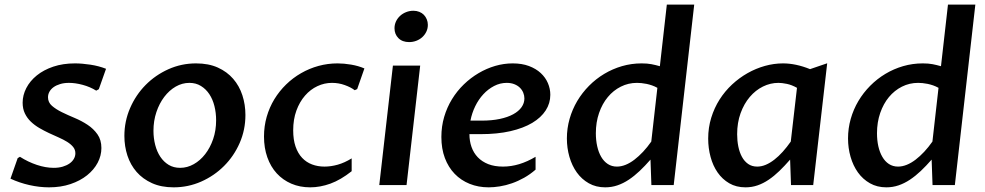

<svg xmlns="http://www.w3.org/2000/svg" viewBox="-20 -802 4267 832"><path d="M56.6 -116.7 66.4 -122.6Q101.6 -100.1 139.9 -87.4Q178.2 -74.7 212.9 -74.7Q234.4 -74.7 251.7 -79.8Q269 -85 281.2 -93.5Q293.5 -102.1 300 -113.5Q306.6 -125 306.6 -137.7Q306.6 -153.3 296.9 -165.3Q287.1 -177.2 271 -187.3Q254.9 -197.3 234.4 -206.3Q213.9 -215.3 192.4 -225.3Q170.9 -235.4 150.4 -247.3Q129.9 -259.3 113.8 -274.7Q97.7 -290 87.9 -310.3Q78.1 -330.6 78.1 -356.9Q78.1 -389.6 94 -420.4Q109.9 -451.2 139.4 -475.1Q168.9 -499 210.9 -513.2Q252.9 -527.3 304.7 -527.3Q335.4 -527.3 372.1 -521.7Q408.7 -516.1 439.5 -503.9L408.2 -415.5L397 -409.2Q370.1 -425.8 338.4 -434.3Q306.6 -442.9 278.8 -442.9Q257.3 -442.9 240.5 -437.7Q223.6 -432.6 211.9 -424.1Q200.2 -415.5 194.1 -404.3Q188 -393.1 188 -380.4Q188 -358.4 205.1 -343.5Q222.2 -328.6 248 -315.9Q273.9 -303.2 303.7 -290.8Q333.5 -278.3 359.4 -261.2Q385.3 -244.1 402.3 -220Q419.4 -195.8 419.4 -160.6Q419.4 -127.4 403.3 -96.9Q387.2 -66.4 357.4 -42.5Q327.6 -18.6 285.6 -4.4Q243.7 9.8 192.4 9.8Q150.9 9.8 107.4 0Q64 -9.8 25.4 -27.8Z M732.4 9.8Q678.7 9.8 638.7 -8.3Q598.6 -26.4 572 -56.9Q545.4 -87.4 532.2 -127.7Q519 -168 519 -212.9Q519 -276.4 543.7 -333.5Q568.4 -390.6 610.8 -433.6Q653.3 -476.6 709.7 -502Q766.1 -527.3 829.6 -527.3Q883.8 -527.3 923.8 -509.3Q963.9 -491.2 990.5 -460.4Q1017.1 -429.7 1030.3 -389.2Q1043.5 -348.6 1043.5 -303.7Q1043.5 -239.3 1018.6 -182.4Q993.7 -125.5 950.9 -82.8Q908.2 -40 851.8 -15.1Q795.4 9.8 732.4 9.8ZM760.7 -74.7Q791.5 -74.7 819.6 -90.6Q847.7 -106.4 869.1 -134Q890.6 -161.6 903.6 -199.2Q916.5 -236.8 916.5 -280.8Q916.5 -313 909.2 -342.3Q901.9 -371.6 887.2 -393.8Q872.6 -416 850.8 -429.4Q829.1 -442.9 800.8 -442.9Q769.5 -442.9 741.5 -426.8Q713.4 -410.6 691.9 -382.3Q670.4 -354 657.7 -316.2Q645 -278.3 645 -235.4Q645 -203.1 652.6 -173.8Q660.2 -144.5 674.8 -122.6Q689.5 -100.6 710.9 -87.6Q732.4 -74.7 760.7 -74.7Z M1503.9 -60.1Q1456.5 -22.5 1411.9 -6.3Q1367.2 9.8 1324.2 9.8Q1279.3 9.8 1242.4 -6.1Q1205.6 -22 1179.2 -50.8Q1152.8 -79.6 1138.4 -120.4Q1124 -161.1 1124 -210.4Q1124 -254.9 1135.7 -295.9Q1147.5 -336.9 1168.9 -372.1Q1190.4 -407.2 1219.7 -435.8Q1249 -464.4 1284.7 -484.9Q1320.3 -505.4 1360.4 -516.4Q1400.4 -527.3 1442.9 -527.3Q1470.2 -527.3 1501.7 -522Q1533.2 -516.6 1559.1 -505.4L1527.8 -416L1517.1 -411.1Q1500.5 -423.8 1474.1 -433.3Q1447.8 -442.9 1418.5 -442.9Q1385.7 -442.9 1355.5 -428.7Q1325.2 -414.6 1301.8 -387.7Q1278.3 -360.8 1264.4 -322.8Q1250.5 -284.7 1250.5 -237.3Q1250.5 -196.8 1260.7 -167Q1271 -137.2 1289.3 -117.9Q1307.6 -98.6 1332.3 -89.4Q1356.9 -80.1 1386.2 -80.1Q1414.1 -80.1 1443.6 -88.4Q1473.1 -96.7 1503.9 -115.7Z M1682.6 -517.6H1800.8L1741.7 0H1623.5ZM1752.9 -619.6Q1723.6 -619.6 1706.5 -636.7Q1689.5 -653.8 1689.5 -679.7Q1689.5 -695.3 1696 -709.2Q1702.6 -723.1 1713.9 -733.4Q1725.1 -743.7 1740 -749.5Q1754.9 -755.4 1771.5 -755.4Q1785.2 -755.4 1796.9 -750.7Q1808.6 -746.1 1816.7 -737.8Q1824.7 -729.5 1829.3 -718.3Q1834 -707 1834 -694.3Q1834 -678.2 1827.4 -664.6Q1820.8 -650.9 1809.8 -640.9Q1798.8 -630.9 1783.9 -625.2Q1769 -619.6 1752.9 -619.6Z M2097.7 9.8Q2052.7 9.8 2015.1 -5.4Q1977.5 -20.5 1950.2 -48.8Q1922.9 -77.1 1907.7 -117.4Q1892.6 -157.7 1892.6 -208.5Q1892.6 -254.4 1904.8 -295.7Q1917 -336.9 1938.7 -372.3Q1960.4 -407.7 1990 -436.3Q2019.5 -464.8 2054 -485.1Q2088.4 -505.4 2126 -516.4Q2163.6 -527.3 2201.7 -527.3Q2241.7 -527.3 2272.2 -515.9Q2302.7 -504.4 2323.2 -485.4Q2343.8 -466.3 2354.2 -441.9Q2364.7 -417.5 2364.7 -391.1Q2364.7 -354.5 2344.7 -323.5Q2324.7 -292.5 2286.4 -269.5Q2248 -246.6 2191.7 -233.6Q2135.3 -220.7 2063 -220.7H2014.2Q2014.2 -190.9 2023.2 -165.3Q2032.2 -139.6 2050.3 -120.6Q2068.4 -101.6 2095.7 -90.8Q2123 -80.1 2159.7 -80.1Q2194.8 -80.1 2230.2 -90.8Q2265.6 -101.6 2300.8 -122.6V-66.9Q2277.3 -46.4 2251.2 -31.7Q2225.1 -17.1 2198.5 -7.8Q2171.9 1.5 2146 5.6Q2120.1 9.8 2097.7 9.8ZM2175.8 -442.9Q2147 -442.9 2121.1 -429.4Q2095.2 -416 2074.5 -393.6Q2053.7 -371.1 2039.3 -341.6Q2024.9 -312 2018.6 -279.3H2066.9Q2111.3 -279.3 2145.8 -286.6Q2180.2 -293.9 2203.9 -306.9Q2227.5 -319.8 2240 -337.4Q2252.4 -355 2252.4 -375.5Q2252.4 -387.7 2247.6 -399.9Q2242.7 -412.1 2233.2 -421.6Q2223.6 -431.2 2209.2 -437Q2194.8 -442.9 2175.8 -442.9Z M2798.8 -110.4Q2774.9 -83 2751.7 -61Q2728.5 -39.1 2704.6 -23.2Q2680.7 -7.3 2655.5 1.2Q2630.4 9.8 2602.5 9.8Q2562.5 9.8 2531.5 -7.8Q2500.5 -25.4 2479.5 -54.7Q2458.5 -84 2447.5 -122.3Q2436.5 -160.6 2436.5 -202.1Q2436.5 -245.6 2448.2 -286.9Q2460 -328.1 2481.4 -364.3Q2502.9 -400.4 2532.7 -430.4Q2562.5 -460.4 2598.4 -481.9Q2634.3 -503.4 2675.3 -515.4Q2716.3 -527.3 2760.3 -527.3Q2785.2 -527.3 2802.7 -523.9Q2820.3 -520.5 2839.4 -515.1L2869.6 -782.2H2988.3L2899.4 0H2802.7ZM2828.6 -421.4Q2817.4 -427.7 2805.4 -431.9Q2793.5 -436 2781.7 -438.5Q2770 -440.9 2759.5 -441.9Q2749 -442.9 2740.2 -442.9Q2702.6 -442.9 2670.2 -426.5Q2637.7 -410.2 2613.8 -381.3Q2589.8 -352.5 2575.9 -312.3Q2562 -272 2562 -224.6Q2562 -194.3 2567.9 -168.2Q2573.7 -142.1 2585.2 -122.3Q2596.7 -102.5 2613.8 -91.3Q2630.9 -80.1 2653.3 -80.1Q2671.9 -80.1 2691.2 -87.9Q2710.4 -95.7 2729.2 -110.1Q2748 -124.5 2766.6 -144.3Q2785.2 -164.1 2802.2 -188.5Z M3433.6 -421.4Q3411.1 -434.1 3389.9 -438.5Q3368.7 -442.9 3353 -442.9Q3318.4 -442.9 3286.1 -427Q3253.9 -411.1 3229 -381.8Q3204.1 -352.5 3189.2 -311.5Q3174.3 -270.5 3174.3 -220.2Q3174.3 -192.4 3179.4 -167Q3184.6 -141.6 3195.1 -122.3Q3205.6 -103 3221.9 -91.6Q3238.3 -80.1 3261.2 -80.1Q3279.8 -80.1 3298.3 -87.9Q3316.9 -95.7 3335.4 -110.1Q3354 -124.5 3371.8 -144.3Q3389.6 -164.1 3406.7 -188.5ZM3503.9 0H3407.7L3403.8 -110.4Q3379.9 -83 3357.2 -61Q3334.5 -39.1 3311 -23.2Q3287.6 -7.3 3262.9 1.2Q3238.3 9.8 3210.4 9.8Q3170.4 9.8 3140.1 -7.8Q3109.9 -25.4 3089.6 -54.7Q3069.3 -84 3059.1 -122.1Q3048.8 -160.2 3048.8 -201.7Q3048.8 -249 3062 -291.7Q3075.2 -334.5 3098.1 -370.6Q3121.1 -406.7 3152.3 -435.8Q3183.6 -464.8 3219.5 -485.1Q3255.4 -505.4 3294.7 -516.4Q3334 -527.3 3373 -527.3Q3428.7 -527.3 3490.2 -502.4L3564.5 -527.8Z M4017.1 -110.4Q3993.2 -83 3970 -61Q3946.8 -39.1 3922.9 -23.2Q3898.9 -7.3 3873.8 1.2Q3848.6 9.8 3820.8 9.8Q3780.8 9.8 3749.8 -7.8Q3718.8 -25.4 3697.8 -54.7Q3676.8 -84 3665.8 -122.3Q3654.8 -160.6 3654.8 -202.1Q3654.8 -245.6 3666.5 -286.9Q3678.2 -328.1 3699.7 -364.3Q3721.2 -400.4 3751 -430.4Q3780.8 -460.4 3816.7 -481.9Q3852.5 -503.4 3893.6 -515.4Q3934.6 -527.3 3978.5 -527.3Q4003.4 -527.3 4021 -523.9Q4038.6 -520.5 4057.6 -515.1L4087.9 -782.2H4206.5L4117.7 0H4021ZM4046.9 -421.4Q4035.6 -427.7 4023.7 -431.9Q4011.7 -436 4000 -438.5Q3988.3 -440.9 3977.8 -441.9Q3967.3 -442.9 3958.5 -442.9Q3920.9 -442.9 3888.4 -426.5Q3856 -410.2 3832 -381.3Q3808.1 -352.5 3794.2 -312.3Q3780.3 -272 3780.3 -224.6Q3780.3 -194.3 3786.1 -168.2Q3792 -142.1 3803.5 -122.3Q3814.9 -102.5 3832 -91.3Q3849.1 -80.1 3871.6 -80.1Q3890.1 -80.1 3909.4 -87.9Q3928.7 -95.7 3947.5 -110.1Q3966.3 -124.5 3984.9 -144.3Q4003.4 -164.1 4020.5 -188.5Z"/></svg>

Font: Proza Libre
Style: Medium Italic
Weight: 500
Designer: Jasper de Waard
Foundry: Jasper de Waard
Version: Version 1.000; ttfautohint (v1.4.1.8-43bc)